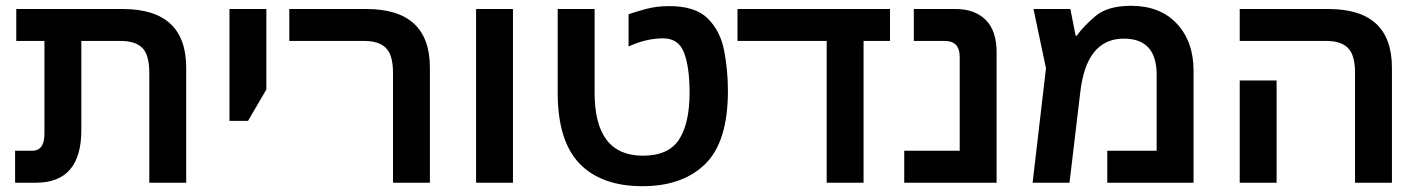

<svg xmlns="http://www.w3.org/2000/svg" viewBox="-20 -629 4889 661"><path d="M260 -181V-488H396Q446 -488 470 -464Q494 -440 494 -378V0H621V-396Q621 -598 402 -598H36V-488H133V-169Q133 -110 91 -110H32V0H104Q260 0 260 -181Z M770 -213V-598H897V-321L834 -213Z M1333 0H1460V-396Q1460 -598 1241 -598H976V-488H1235Q1284 -488 1308.5 -464Q1333 -440 1333 -378Z M1619 0V-598H1746V0Z M2192 12Q2330 12 2408 -64.5Q2486 -141 2486 -316Q2486 -388 2473 -455Q2460 -522 2417 -565Q2374 -608 2284 -608Q2240 -608 2203.5 -598Q2167 -588 2144 -580V-469Q2205 -497 2263 -497Q2316 -497 2335 -447.5Q2354 -398 2354 -310Q2354 -205 2318 -149Q2282 -93 2193 -93Q2027 -93 2027 -310V-598H1900V-310Q1900 -144 1975 -66Q2050 12 2192 12Z M3044 -488H2953V0H2826V-488H2519V-598H3044Z M3093 0H3411V-449Q3411 -524 3373 -561Q3335 -598 3270 -598H3126V-488H3233Q3284 -488 3284 -433V-110H3093Z M3874 -609Q3794 -609 3752.5 -574.5Q3711 -540 3687 -506H3683L3665 -598H3538L3581 -394L3535 0H3662L3699 -311Q3720 -496 3849 -496Q3962 -496 3962 -372V-110H3792V0H4089V-386Q4089 -486 4031.5 -547.5Q3974 -609 3874 -609Z M4645 0H4772V-396Q4772 -598 4553 -598H4248V-488H4547Q4596 -488 4620.5 -464Q4645 -440 4645 -378ZM4248 0H4375V-352H4248Z"/></svg>

Font: Noto Sans Hebrew Semi
Style: Regular
Weight: 600
Designer: Monotype Design Team
Foundry: Monotype Imaging Inc.
Version: Version 1.902